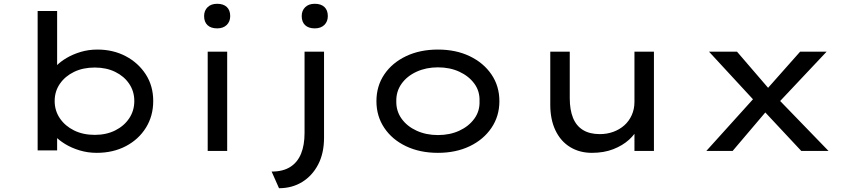

<svg xmlns="http://www.w3.org/2000/svg" viewBox="-20 -798 4513 1015"><path d="M491 10Q444 10 401 -3Q358 -16 324.5 -36.5Q291 -57 269 -80.5Q247 -104 241 -124L282 -131V-3H179V-740H282V-405L251 -407Q257 -428 278 -450Q299 -472 332 -491.5Q365 -511 406.5 -523.5Q448 -536 495 -536Q578 -536 644.5 -501Q711 -466 750.5 -405Q790 -344 790 -264Q790 -185 751.5 -123Q713 -61 645.5 -25.5Q578 10 491 10ZM481 -85Q542 -85 589 -108.5Q636 -132 663 -172.5Q690 -213 690 -264Q690 -315 663 -355Q636 -395 589 -418Q542 -441 481 -441Q419 -441 371.5 -418Q324 -395 296.5 -355Q269 -315 269 -264Q269 -213 296.5 -172.5Q324 -132 371.5 -108.5Q419 -85 481 -85Z M1078 0V-525H1181V0ZM1128 -648Q1095 -648 1077 -665Q1059 -682 1059 -713Q1059 -742 1077.5 -760Q1096 -778 1128 -778Q1161 -778 1179 -761Q1197 -744 1197 -713Q1197 -684 1178.5 -666Q1160 -648 1128 -648Z M1455 197 1416 109Q1476 109 1514.5 84.5Q1553 60 1571.5 14.5Q1590 -31 1590 -95V-525H1693V-70Q1693 12 1662 71.5Q1631 131 1577.5 164Q1524 197 1455 197ZM1644 -648Q1611 -648 1593 -665Q1575 -682 1575 -713Q1575 -742 1593.5 -760Q1612 -778 1644 -778Q1677 -778 1695 -761Q1713 -744 1713 -713Q1713 -684 1694.5 -666Q1676 -648 1644 -648Z M2295 10Q2200 10 2126.5 -25Q2053 -60 2011.5 -122Q1970 -184 1970 -263Q1970 -343 2011.5 -404.5Q2053 -466 2126.5 -501Q2200 -536 2295 -536Q2390 -536 2463 -501Q2536 -466 2578 -404.5Q2620 -343 2620 -263Q2620 -184 2578 -122Q2536 -60 2463 -25Q2390 10 2295 10ZM2295 -84Q2358 -84 2408 -107Q2458 -130 2487.5 -170.5Q2517 -211 2515 -263Q2517 -316 2487.5 -356Q2458 -396 2408 -419Q2358 -442 2295 -442Q2233 -442 2182.5 -419Q2132 -396 2103 -355.5Q2074 -315 2075 -263Q2074 -211 2103 -170.5Q2132 -130 2182.5 -107Q2233 -84 2295 -84Z M3109 10Q3044 10 2994 -20.5Q2944 -51 2916.5 -108.5Q2889 -166 2889 -244V-525H2992V-279Q2992 -218 3009 -175.5Q3026 -133 3061.5 -111Q3097 -89 3151 -89Q3189 -89 3222 -101Q3255 -113 3280 -135Q3305 -157 3319.5 -189Q3334 -221 3334 -259V-525H3437V0H3334V-110L3352 -122Q3339 -90 3305.5 -59.5Q3272 -29 3222.5 -9.5Q3173 10 3109 10Z M4216 0 4001 -230 3982 -250 3728 -525H3876L4067 -303L4085 -284L4360 0ZM3714 0 3964 -277 4033 -212 3853 0ZM4091 -250 4030 -322 4210 -525H4350Z"/></svg>

Font: Lexend Peta
Style: Regular
Weight: 400
Designer: Bonnie Shaver-Troup, Thomas Jockin
Foundry: Lexend
Version: Version 1.007